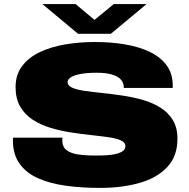

<svg xmlns="http://www.w3.org/2000/svg" viewBox="-20 -905 922 937"><path d="M468 12Q379 12 302 1.5Q225 -9 167 -34.5Q109 -60 76 -105.5Q43 -151 43 -220Q43 -222 43 -225.5Q43 -229 44 -233H285Q284 -229 284 -225.5Q284 -222 284 -219Q284 -189 304 -173Q324 -157 360 -151.5Q396 -146 443 -146Q462 -146 482.5 -146.5Q503 -147 522.5 -149.5Q542 -152 557.5 -157Q573 -162 582.5 -170.5Q592 -179 592 -192Q592 -210 569.5 -220Q547 -230 508.5 -235.5Q470 -241 422.5 -246Q375 -251 324 -259Q273 -267 225.5 -281.5Q178 -296 139.5 -321Q101 -346 78.5 -385Q56 -424 56 -480Q56 -540 87.5 -582Q119 -624 173 -650Q227 -676 297 -688Q367 -700 443 -700Q521 -700 589.5 -688.5Q658 -677 710.5 -652Q763 -627 793 -586.5Q823 -546 823 -488V-476H584V-480Q584 -500 571 -515.5Q558 -531 529 -540.5Q500 -550 453 -550Q405 -550 373 -544Q341 -538 325.5 -527.5Q310 -517 310 -505Q310 -487 332.5 -477Q355 -467 393.5 -461.5Q432 -456 479.5 -451Q527 -446 578 -438.5Q629 -431 676.5 -417.5Q724 -404 762.5 -380Q801 -356 823.5 -319Q846 -282 846 -228Q846 -143 796.5 -90Q747 -37 661.5 -12.5Q576 12 468 12ZM187 -885H349L476 -779H406L535 -885H695L521 -740H361Z"/></svg>

Font: Archivo Expanded Black
Style: Regular
Weight: 900
Width: 7
Designer: Hector Gatti
Foundry: Omnibus-Type
Version: Version 2.001